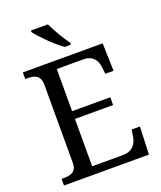

<svg xmlns="http://www.w3.org/2000/svg" viewBox="-166 -1035 955 1139"><g transform="rotate(-20 311.5 -465.5)"><path d="M324 -771H362V-784C333 -822 296 -886 275 -931H168V-921C193 -886 271 -807 324 -771ZM38 0H574L581 -175H529L522 -132C515 -88 490 -50 427 -50H234V-349H475V-398H234V-664H402C462 -664 485 -626 490 -582L495 -539H547L542 -714H38V-672H51C96 -672 133 -663 133 -600V-109C133 -50 95 -42 51 -42H38Z"/></g></svg>

Font: Noto Fangsong KSS Rotated
Style: Regular
Weight: 400
Designer: LIU Zhao, ZHANG Congyu, Kushim JIANG
Foundry: Guyu Beijing Co. Ltd.
Version: Version 1.000;November 16, 2022;FontCreator 11.5.0.2427 64-b